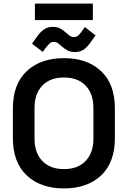

<svg xmlns="http://www.w3.org/2000/svg" viewBox="-20 -1039 714 1073"><path d="M337 14Q207 14 129.5 -58.5Q52 -131 52 -267V-433Q52 -569 129.5 -641.5Q207 -714 337 -714Q468 -714 545 -641.5Q622 -569 622 -433V-267Q622 -131 545 -58.5Q468 14 337 14ZM337 -94Q415 -94 458.5 -139.5Q502 -185 502 -263V-437Q502 -515 458.5 -560.5Q415 -606 337 -606Q260 -606 216.5 -560.5Q173 -515 173 -437V-263Q173 -185 216.5 -139.5Q260 -94 337 -94ZM219 -749 159 -795 191 -840Q208 -863 228 -876Q248 -889 275 -889Q299 -889 314.5 -881Q330 -873 347 -858Q358 -848 368.5 -840Q379 -832 393 -832Q408 -832 417.5 -841Q427 -850 435 -861L454 -888L514 -841L482 -797Q466 -774 446 -761Q426 -748 399 -748Q375 -748 359.5 -756Q344 -764 326 -779Q316 -788 305.5 -796.5Q295 -805 281 -805Q266 -805 256.5 -795.5Q247 -786 238 -775ZM175 -927V-1019H499V-927Z"/></svg>

Font: Space Grotesk Light SemiBold
Style: Regular
Weight: 600
Version: Version 2.000